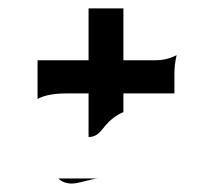

<svg xmlns="http://www.w3.org/2000/svg" viewBox="-20 -508 499 452"><path d="M68.4 -275.1V-366.2H188.5V-488.3H270.5V-366.2H346.7Q372.6 -366.2 395.8 -378.2Q390.6 -355.5 390.6 -336.4V-288.1H270.5V-244.1Q256.8 -238.3 246.2 -229.9Q235.6 -221.4 229.6 -214.1Q223.6 -206.8 218 -200.1Q212.4 -193.4 205.3 -189.5Q198.2 -185.5 188.5 -185.5V-288.1H136.7Q92.5 -288.1 68.4 -275.1ZM117.2 -87.9H211.9Q203.9 -87.9 181.3 -81.9Q158.7 -75.9 149.4 -75.9Q129.2 -75.9 117.2 -87.9Z"/></svg>

Font: AgreloyInT3
Style: Medium
Weight: 400
Designer: gluk
Foundry: gluk
Version: Version 0.27